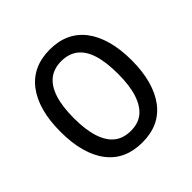

<svg xmlns="http://www.w3.org/2000/svg" viewBox="-183 -881 1057 1057"><g transform="rotate(-45 346.0 -352.5)"><path d="M346 9Q279 9 228 -14Q177 -37 141 -83.5Q105 -130 86.5 -197.5Q68 -265 68 -352Q68 -439 86.5 -506Q105 -573 141 -620Q177 -667 228.5 -690.5Q280 -714 346 -714Q413 -714 464 -690.5Q515 -667 550.5 -621Q586 -575 605 -507.5Q624 -440 624 -353Q624 -266 605 -198.5Q586 -131 550.5 -84.5Q515 -38 464 -14.5Q413 9 346 9ZM346 -81Q404 -81 441 -111Q478 -141 498 -201.5Q518 -262 518 -353Q518 -445 499 -505Q480 -565 441.5 -594.5Q403 -624 346 -624Q289 -624 251 -594.5Q213 -565 193 -505Q173 -445 173 -352Q173 -261 193 -200.5Q213 -140 251 -110.5Q289 -81 346 -81Z"/></g></svg>

Font: Nunito Sans 7pt Condensed SemiBold
Style: Regular
Weight: 600
Width: 3
Designer: Vernon Adams
Foundry: Vernon Adams
Version: Version 3.101;gftools[0.9.27]